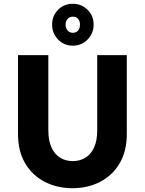

<svg xmlns="http://www.w3.org/2000/svg" viewBox="-20 -981 764 1013"><path d="M75 -275V-690H235V-295Q235 -238 252 -202Q269 -166 298 -148.5Q327 -131 364 -131Q401 -131 430 -148.5Q459 -166 476 -202Q493 -238 493 -295V-690H649V-275Q649 -183 611 -119Q573 -55 508 -21.5Q443 12 362 12Q282 12 216.5 -21.5Q151 -55 113 -119Q75 -183 75 -275ZM255 -851.5Q255 -898 286.5 -929.5Q318 -961 364 -961Q410.1 -961 442 -929.5Q474 -898 474 -851.5Q474 -805 442 -772.5Q410.1 -740 364 -740Q318 -740 286.5 -772.5Q255 -805 255 -851.5ZM326 -851Q326 -832 336.7 -820Q347.5 -808 364.4 -808Q382 -808 392 -820Q402 -832 402 -851Q402 -870 392 -881.5Q382 -893 364.4 -893Q347.5 -893 336.7 -881.5Q326 -870 326 -851Z"/></svg>

Font: Radio Canada
Style: Regular
Weight: 400
Designer: Charles Daoud, Etienne Aubert Bonn, Alexandre Saumier Demers, Jacques Le Bailly
Foundry: Radio-Canada
Version: Version 2.104;gftools[0.9.28.dev5+ged2979d]